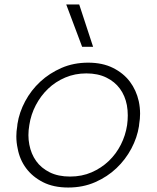

<svg xmlns="http://www.w3.org/2000/svg" viewBox="-20 -821 701 858"><path d="M285 17Q219 17 172 -7Q125 -31 96.5 -69.5Q68 -108 59 -157Q53 -184 53 -212Q53 -234 57 -257L58 -267Q66 -319 92.5 -368.5Q119 -418 160 -456Q201 -494 255 -517.5Q309 -541 374 -541Q438 -541 485 -517.5Q532 -494 560.5 -456Q589 -418 600 -369Q606 -341 606 -313Q606 -290 602 -267L601 -257Q593 -206 567 -157Q541 -108 500.5 -69.5Q460 -31 405.5 -7Q351 17 285 17ZM293 -32Q346 -32 389.5 -51Q433 -70 466 -101.5Q499 -133 520 -174.5Q541 -216 548 -262Q551 -284 551 -305Q551 -329 547 -351Q539 -393 516 -424.5Q493 -456 455 -474.5Q417 -493 366 -493Q315 -493 271.5 -474.5Q228 -456 195 -424.5Q162 -393 140 -351Q118 -309 111 -262Q107 -239 107 -217Q107 -196 111 -175Q119 -133 141.5 -101.5Q164 -70 202 -51Q240 -32 293 -32ZM347 -612 276 -801H334L396 -612Z"/></svg>

Font: Sora ExtraLight
Style: Italic
Weight: 200
Designer: Jonathan Barnbrook, Juli√°n Moncada
Version: Version 1.000